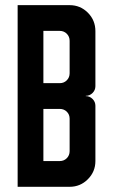

<svg xmlns="http://www.w3.org/2000/svg" viewBox="-20 -719 435 739"><path d="M47.9 -699.2H248Q289.1 -699.2 318.1 -670.2Q347.2 -641.1 347.2 -599.1V-387.2Q347.2 -372.1 336.2 -361.1Q325.2 -350.1 310.1 -350.1V-349.1Q325.2 -349.1 336.2 -338.1Q347.2 -327.1 347.2 -312V-99.1Q347.2 -58.1 318.1 -29.1Q289.1 0 248 0H47.9ZM147 -600.1V-398.9H210Q226.1 -398.9 237.1 -409.9Q248 -420.9 248 -437V-562Q248 -578.1 237.1 -589.1Q226.1 -600.1 210 -600.1ZM147 -299.8V-99.1H210Q226.1 -99.1 237.1 -110.1Q248 -121.1 248 -137.2V-262.2Q248 -278.3 237.1 -289.1Q226.1 -299.8 210 -299.8Z"/></svg>

Font: OSP-DIN
Style: DIN
Weight: 500
Width: 3
Version: Version 001.000